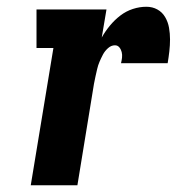

<svg xmlns="http://www.w3.org/2000/svg" viewBox="-20 -548 540 568"><path d="M71 0 138 -406H88V-520H295L281 -437Q291 -455 305 -472Q319 -489 336 -502Q353 -515 373 -521.5Q393 -528 413 -528Q431 -528 445.5 -520Q460 -512 468.5 -497.5Q477 -483 480 -466Q483 -449 483 -431.5Q483 -414 481 -396.5Q479 -379 476 -361H338Q340 -369 341 -377.5Q342 -386 340 -394Q338 -402 333 -408Q328 -414 320 -414Q309 -414 299.5 -405.5Q290 -397 284.5 -386.5Q279 -376 274.5 -365.5Q270 -355 267.5 -344Q265 -333 262.5 -322Q260 -311 258 -300L209 0Z"/></svg>

Font: Iosevka Curly Slab Heavy
Style: Italic
Weight: 900
Italic angle: -9°
Monospace: yes
Designer: Belleve Invis
Foundry: Belleve Invis
Version: Version 22.1.2; ttfautohint (v1.8.4)